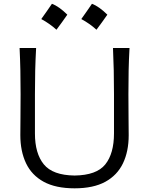

<svg xmlns="http://www.w3.org/2000/svg" viewBox="-20 -1002 802 1033"><path d="M381.3 11.2Q279.3 11.2 214.8 -24.2Q150.4 -59.6 119.9 -124Q89.4 -188.5 89.4 -274.9Q89.4 -307.6 90.1 -368.7Q90.8 -429.7 90.8 -495.6Q90.8 -564.9 89.6 -622.8Q88.4 -680.7 85.4 -743.7H174.3Q170.9 -680.7 169.4 -622.8Q168 -564.9 168 -495.6V-283.7Q168 -176.3 215.8 -117.7Q263.7 -59.1 381.3 -57.6Q499.5 -59.1 546.4 -117.4Q593.3 -175.8 593.3 -284.7V-495.6Q593.3 -564.9 592 -622.8Q590.8 -680.7 587.9 -743.7H676.8Q673.3 -680.7 672.1 -622.8Q670.9 -564.9 670.9 -495.6Q670.9 -429.7 671.6 -368.4Q672.4 -307.1 672.4 -274.4Q672.4 -187.5 641.6 -123.3Q610.8 -59.1 546.6 -23.9Q482.4 11.2 381.3 11.2ZM474.8 -981.7Q513 -967.2 557.6 -923.1Q528.6 -881.2 499 -842Q480.8 -858.7 460.1 -873.2Q439.4 -887.7 417.4 -899.5Q432.4 -919.9 446.1 -940.1Q459.8 -960.2 474.8 -981.7ZM259.5 -981.7Q297.7 -967.2 342.2 -923.1Q313.2 -881.2 283.7 -842Q265.4 -858.7 244.7 -873.2Q224.1 -887.7 202 -899.5Q217.1 -919.9 230.8 -940.1Q244.5 -960.2 259.5 -981.7Z"/></svg>

Font: Pinar DS1 Regular
Style: Regular
Weight: 400
Designer: Amin Abedi
Version: Version 3.000